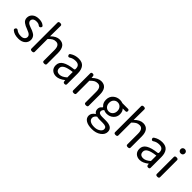

<svg xmlns="http://www.w3.org/2000/svg" viewBox="226 -2177 3808 3808"><g transform="rotate(45 2129.5 -273.0)"><path d="M234 13Q122 13 59 -40Q31 -62 53 -92Q76 -122 106 -99Q155 -58 237 -58Q289 -58 316 -82Q344 -106 344 -143Q344 -188 289 -216Q261 -231 223 -245Q185 -259 162 -270Q139 -281 113 -300Q61 -336 61 -402Q61 -469 112 -513Q163 -557 251 -557Q339 -557 387 -516Q417 -496 395 -466Q373 -437 340 -458Q310 -485 255 -485Q201 -485 175 -463Q149 -441 149 -407Q149 -381 172 -358Q190 -340 244 -320Q299 -301 315 -294Q331 -287 357 -272Q384 -257 397 -242Q432 -202 432 -148Q432 -79 379 -33Q327 13 234 13Z M605 0Q560 0 560 -33V-763Q560 -796 605 -796Q651 -796 651 -763L648 -466Q739 -557 828 -557Q994 -557 994 -344V-33Q994 0 948 0Q903 0 903 -33V-332Q903 -408 878 -442Q854 -477 807 -477Q760 -477 728 -458Q696 -439 651 -394V-33Q651 0 605 0Z M1292 13Q1222 13 1177 -28Q1133 -69 1133 -141Q1133 -229 1212 -276Q1292 -324 1442 -340Q1467 -344 1465 -371Q1467 -481 1355 -481Q1278 -481 1224 -443Q1192 -423 1174 -454Q1156 -486 1188 -505Q1267 -557 1366 -557Q1466 -557 1512 -498Q1558 -439 1558 -334V-33Q1558 0 1520 0Q1483 0 1479 -33L1475 -65Q1378 13 1292 13ZM1318 -60Q1386 -60 1467 -132V-284Q1334 -268 1278 -235Q1222 -202 1222 -152Q1222 -60 1318 -60Z M1776 0Q1731 0 1731 -33V-510Q1731 -543 1768 -543Q1806 -543 1809 -510L1814 -465Q1911 -557 1999 -557Q2165 -557 2165 -344V-33Q2165 0 2119 0Q2074 0 2074 -33V-332Q2074 -408 2049 -442Q2025 -477 1978 -477Q1931 -477 1899 -458Q1867 -439 1822 -394V-33Q1822 0 1776 0Z M2535 250Q2423 250 2362 211Q2301 173 2301 103Q2301 33 2381 -19Q2331 -52 2331 -110Q2331 -169 2374 -198Q2392 -213 2376 -227Q2321 -274 2321 -362Q2321 -450 2380 -503Q2440 -557 2525 -557Q2563 -557 2601 -543H2757Q2790 -543 2790 -508Q2790 -473 2757 -473H2679Q2723 -431 2723 -353Q2723 -276 2666 -224Q2610 -172 2525 -172Q2482 -172 2444 -191Q2409 -161 2409 -126Q2409 -67 2504 -67H2610Q2800 -67 2800 62Q2800 140 2724 195Q2648 250 2535 250ZM2442 -269Q2476 -234 2524 -234Q2573 -234 2607 -269Q2641 -305 2641 -363Q2641 -421 2607 -455Q2574 -490 2524 -490Q2475 -490 2442 -455Q2409 -421 2409 -363Q2409 -305 2442 -269ZM2662 154Q2711 121 2711 80Q2711 40 2683 24Q2656 9 2600 9H2506Q2472 9 2436 0Q2381 39 2381 87Q2381 136 2423 162Q2465 188 2539 188Q2613 188 2662 154Z M2950 0Q2905 0 2905 -33V-763Q2905 -796 2950 -796Q2996 -796 2996 -763L2993 -466Q3084 -557 3173 -557Q3339 -557 3339 -344V-33Q3339 0 3293 0Q3248 0 3248 -33V-332Q3248 -408 3223 -442Q3199 -477 3152 -477Q3105 -477 3073 -458Q3041 -439 2996 -394V-33Q2996 0 2950 0Z M3637 13Q3567 13 3522 -28Q3478 -69 3478 -141Q3478 -229 3557 -276Q3637 -324 3787 -340Q3812 -344 3810 -371Q3812 -481 3700 -481Q3623 -481 3569 -443Q3537 -423 3519 -454Q3501 -486 3533 -505Q3612 -557 3711 -557Q3811 -557 3857 -498Q3903 -439 3903 -334V-33Q3903 0 3865 0Q3828 0 3824 -33L3820 -65Q3723 13 3637 13ZM3663 -60Q3731 -60 3812 -132V-284Q3679 -268 3623 -235Q3567 -202 3567 -152Q3567 -60 3663 -60Z M4121 0Q4076 0 4076 -33V-510Q4076 -543 4121 -543Q4167 -543 4167 -510V-33Q4167 0 4121 0ZM4078 -671Q4061 -688 4061 -715Q4061 -742 4078 -758Q4095 -775 4122 -775Q4149 -775 4166 -758Q4183 -742 4183 -715Q4183 -688 4166 -671Q4149 -655 4122 -655Q4095 -655 4078 -671Z"/></g></svg>

Font: Swei Gothic CJK TC Regular
Style: Regular
Weight: 400
Version: Version 2.129